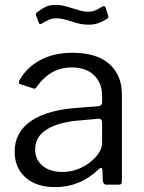

<svg xmlns="http://www.w3.org/2000/svg" viewBox="-20 -756 588 786"><path d="M385 -64Q308 10 207 10Q129 10 84.5 -29.5Q40 -69 40 -135Q40 -215 107.5 -261Q175 -307 303 -315L381 -321Q398 -323 398 -336V-363Q398 -417 364.5 -448.5Q331 -480 274 -480Q186 -480 130 -400Q127 -395 124 -393.5Q121 -392 116 -394L62 -412Q57 -414 57 -419Q57 -422 60 -428Q90 -481 145.5 -510.5Q201 -540 277 -540Q375 -540 427 -494.5Q479 -449 479 -369V-15Q479 -6 476 -3Q473 0 465 0H415Q403 0 401 -16L399 -62Q398 -69 394 -69Q390 -69 385 -64ZM398 -254Q398 -270 383 -270L318 -264Q225 -258 174.5 -228Q124 -198 124 -145Q124 -102 154.5 -77Q185 -52 236 -52Q267 -52 297 -63Q327 -74 350 -93Q373 -111 385.5 -131.5Q398 -152 398 -171ZM415 -677Q399 -667 381.5 -661Q364 -655 339 -655Q310 -655 270 -669Q234 -681 212 -681Q195 -681 184 -676.5Q173 -672 164 -667Q155 -662 152 -660Q147 -657 145 -657Q141 -657 138 -665L128 -692Q127 -694 127 -698Q127 -702 132 -706Q152 -721 168 -728.5Q184 -736 208 -736Q225 -736 240 -732.5Q255 -729 277 -722Q293 -717 309 -712.5Q325 -708 340 -708Q357 -708 369 -713Q381 -718 397 -728Q402 -731 405 -731Q410 -731 413 -723L423 -692Q424 -690 424 -687Q424 -682 415 -677Z"/></svg>

Font: Libre Franklin
Style: Regular
Weight: 400
Designer: Pablo Impallari, Rodrigo Fuenzalida
Foundry: Impallari Type
Version: Version 1.001; ttfautohint (v1.4.1)